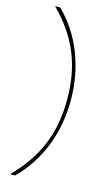

<svg xmlns="http://www.w3.org/2000/svg" viewBox="-140 -791 591 1033"><g transform="rotate(15 155.0 -274.0)"><path d="M31 194H59C177 77 244 -86 244 -274C244 -461 177 -629 59 -742H31C168 -605 224 -457 224 -274C224 -91 168 57 31 194Z"/></g></svg>

Font: Chess Sans Thin
Style: Regular
Weight: 100
Designer: Wolf Bōese
Foundry: Wolf Bōese
Version: Version 7.223;Glyphs 3.3 (3306)